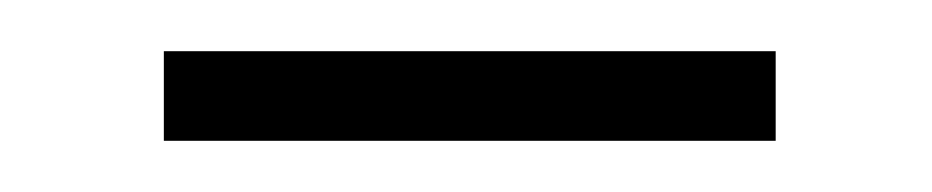

<svg xmlns="http://www.w3.org/2000/svg" viewBox="-20 -311 364 75"><path d="M44 -256V-291H283V-256Z"/></svg>

Font: Noto Sans SC Thin Thin
Style: Regular
Weight: 250
Version: Version 2.004-H2;hotconv 1.0.118;makeotfexe 2.5.65603